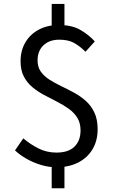

<svg xmlns="http://www.w3.org/2000/svg" viewBox="-20 -856 595 998"><path d="M273.1 13.4Q233.4 13.4 193.8 1.6Q154.1 -10.3 119.1 -30Q84.1 -49.7 57.9 -74.2L101.1 -136.8Q136.6 -106.5 179.5 -84.7Q222.5 -62.9 273.1 -62.9Q335.9 -62.9 367.3 -94Q398.7 -125.1 398.7 -178Q398.7 -216.9 381.8 -244Q364.8 -271.1 336.9 -290.9Q309 -310.7 276 -327.6Q243 -344.5 209.7 -362.1Q176.5 -379.7 148.6 -402.8Q120.7 -425.9 103.8 -458.4Q86.9 -490.9 86.9 -537.3Q86.9 -593.7 112.2 -636.2Q137.5 -678.7 182.4 -702.3Q227.2 -726 285.4 -726Q352.5 -726 395.7 -701.7Q438.9 -677.5 472.8 -640.8L424.5 -587Q393.5 -617.4 363.8 -633.5Q334 -649.7 288.1 -649.7Q236.5 -649.7 205.9 -620.5Q175.3 -591.2 175.3 -542.2Q175.3 -506.8 192.5 -483.2Q209.6 -459.6 237.3 -441.9Q265 -424.3 298.2 -408.3Q331.4 -392.4 364.7 -374.4Q397.9 -356.4 425.6 -331.9Q453.3 -307.4 470.4 -271.6Q487.5 -235.8 487.5 -184.3Q487.5 -125 461.2 -80.6Q434.8 -36.2 386.8 -11.4Q338.7 13.4 273.1 13.4ZM248.7 122.6V-18.5H315V122.6ZM248.7 -692.3V-835.5H315V-692.3Z"/></svg>

Font: Noto Sans SC Thin
Style: Regular
Weight: 100
Designer: Ryoko NISHIZUKA 西塚涼子 (kana, bopomofo & ideographs); Paul D. Hunt (Latin, Greek & Cyrillic); Sandoll Communications 산돌커뮤니
Foundry: Adobe
Version: Version 2.004-H2;hotconv 1.0.118;makeotfexe 2.5.65603